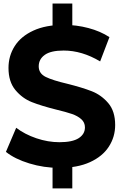

<svg xmlns="http://www.w3.org/2000/svg" viewBox="-20 -931 680 1080"><path d="M13.3 -76.7 71.1 -212.2Q118.9 -175.6 184.4 -153.3Q250 -131.1 314.4 -131.1Q387.8 -131.1 422.8 -153.9Q457.8 -176.7 457.8 -214.4Q457.8 -242.2 437.2 -260.6Q416.7 -278.9 384.4 -290Q352.2 -301.1 296.7 -314.4Q212.2 -335.6 158.9 -356.7Q105.6 -377.8 66.7 -424.4Q27.8 -471.1 27.8 -548.9Q27.8 -616.7 62.8 -671.7Q97.8 -726.7 167.8 -758.9Q237.8 -791.1 338.9 -791.1Q410 -791.1 477.2 -773.3Q544.4 -755.6 595.6 -722.2L543.3 -585.6Q441.1 -646.7 337.8 -646.7Q265.6 -646.7 231.7 -622.2Q197.8 -597.8 197.8 -557.8Q197.8 -517.8 237.2 -498.3Q276.7 -478.9 357.8 -460Q442.2 -438.9 496.1 -417.8Q550 -396.7 588.9 -351.1Q627.8 -305.6 627.8 -227.8Q627.8 -161.1 592.2 -106.1Q556.7 -51.1 486.1 -18.9Q415.6 13.3 313.3 13.3Q226.7 13.3 145 -11.7Q63.3 -36.7 13.3 -76.7ZM275.6 -741.1V-911.1H386.7V-741.1ZM275.6 128.9V-41.1H386.7V128.9Z"/></svg>

Font: Paperlogy 8 ExtraBold
Style: Regular
Weight: 800
Designer: redesigned by Lee Juim, glyphs from Gmarket Sans & Montserrat
Foundry: PT&
Version: Version 1.001